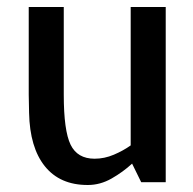

<svg xmlns="http://www.w3.org/2000/svg" viewBox="-20 -520 552 548"><path d="M230 8Q151 8 108 -45.5Q65 -99 63 -198L62 -250V-500H162V-250Q162 -147 181.5 -107Q201 -67 250 -67Q278 -67 305 -78.5Q332 -90 353 -105V-500H453V0H383L357 -53Q331 -29 298.5 -10.5Q266 8 231 8H230Z"/></svg>

Font: Epunda Sans Medium
Style: Regular
Weight: 500
Designer: Simon Atzbach
Foundry: typofactur
Version: Version 2.204; ttfautohint (v1.8.4.7-5d5b)